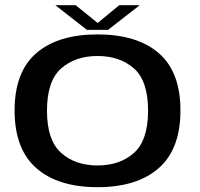

<svg xmlns="http://www.w3.org/2000/svg" viewBox="-20 -732 786 756"><path d="M364 5Q208.5 5 123 -70Q37.5 -145 37.5 -297Q37.5 -449 123 -522.8Q208.5 -596.5 364 -596.5Q519.5 -596.5 605 -522.8Q690.5 -449 690.5 -297Q690.5 -145 605 -70Q519.5 5 364 5ZM364 -80.5Q452 -80.5 507.5 -130Q563 -179.5 563 -296Q563 -413.5 507.5 -462.5Q452 -511.5 364 -511.5Q276.5 -511.5 220.8 -462.5Q165 -413.5 165 -296Q165 -179.5 220.8 -130Q276.5 -80.5 364 -80.5ZM322 -614.5 198 -711.5H278L364.5 -641.5L449.5 -711.5H530L405.5 -614.5Z"/></svg>

Font: Anybody ExtraExpanded Medium
Style: Regular
Weight: 500
Width: 8
Designer: Tyler Finck
Foundry: Etcetera Type Company
Version: Version 1.010; ttfautohint (v1.8.3) -l 8 -r 50 -G 200 -x 14 